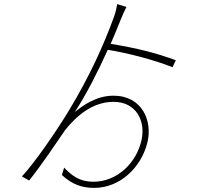

<svg xmlns="http://www.w3.org/2000/svg" viewBox="-20 -860 1040 937"><path d="M838 -566C740 -602 649 -625 520 -646C538 -688 555 -728 569 -764C578 -787 589 -810 597 -826L552 -840C549 -823 545 -802 537 -780C483 -631 415 -485 319 -325C259 -225 149 -65 87 1L122 21C179 -49 253 -160 297 -224C346 -286 426 -363 534 -363C644 -363 691 -271 671 -178C647 -66 553 27 435 27C369 27 330 -3 293 -42L282 -6C331 40 381 57 439 57C567 57 669 -44 699 -163C726 -269 674 -393 534 -393C447 -393 382 -343 345 -313C403 -402 459 -513 506 -617C605 -601 731 -568 822 -532Z"/></svg>

Font: Noto Sans Japanese Thin
Style: Regular
Weight: 100
Designer: Ryoko NISHIZUKA (kana & ideographs); Paul D. Hunt (Latin, Greek & Cyrillic); Wenlong ZHANG (bopomofo); Sandoll Communica
Foundry: Adobe Systems Incorporated
Version: Version 1.000;PS 1;hotconv 1.0.78;makeotf.lib2.5.61930